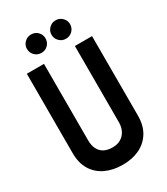

<svg xmlns="http://www.w3.org/2000/svg" viewBox="-216 -972 934 1076"><g transform="rotate(-30 250.5 -434.0)"><path d="M169 -879Q144 -879 126.5 -861.5Q109 -844 109 -820Q109 -795 126.5 -777.5Q144 -760 169 -760Q195 -760 212 -777.5Q229 -795 229 -820Q229 -844 212 -861.5Q195 -879 169 -879ZM328 -879Q303 -879 285.5 -861.5Q268 -844 268 -820Q268 -795 285.5 -777.5Q303 -760 328 -760Q353 -760 370.5 -777.5Q388 -795 388 -820Q388 -844 370.5 -861.5Q353 -879 328 -879ZM461 -186V-700H350V-207Q350 -176 338 -152.5Q326 -129 304 -115.5Q282 -102 250 -102Q217 -102 195 -114Q173 -126 161.5 -149Q150 -172 150 -205V-700H39V-186Q39 -122 66 -78Q93 -34 141 -11.5Q189 11 251 11Q313 11 360 -11.5Q407 -34 434 -78Q461 -122 461 -186Z"/></g></svg>

Font: Advent Pro
Style: Regular
Weight: 400
Designer: VivaRado, Andreas Kalpakidis
Foundry: VivaRado, Andreas Kalpakidis
Version: Version 3.000